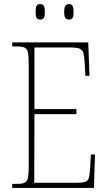

<svg xmlns="http://www.w3.org/2000/svg" viewBox="-20 -922 530 942"><path d="M40 0V-20H65Q90 -20 102 -26Q114 -32 117.5 -51Q121 -70 121 -108V-606Q121 -645 117.5 -663.5Q114 -682 102 -688Q90 -694 65 -694H40V-714H413L419 -550H399L396 -606Q394 -643 389.5 -660.5Q385 -678 370.5 -683.5Q356 -689 325 -689H149V-387H355V-362H149L148 -25H354Q384 -25 398 -30Q412 -35 416 -49.5Q420 -64 422 -94L426 -164H446L441 0ZM318 -826Q307 -826 301 -833.5Q295 -841 295 -863Q295 -886 301 -894Q307 -902 318 -902Q330 -902 335.5 -894Q341 -886 341 -863Q341 -841 335.5 -833.5Q330 -826 318 -826ZM177 -826Q165 -826 160 -833.5Q155 -841 155 -863Q155 -886 160 -894Q165 -902 177 -902Q189 -902 194.5 -894Q200 -886 200 -863Q200 -841 194.5 -833.5Q189 -826 177 -826Z"/></svg>

Font: Noto Serif Lao Condensed Thin
Style: Regular
Weight: 100
Width: 3
Designer: Monotype Design Team
Foundry: Monotype Imaging Inc.
Version: Version 2.003; ttfautohint (v1.8.4.7-5d5b)